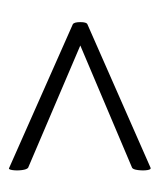

<svg xmlns="http://www.w3.org/2000/svg" viewBox="18 -414 370 447"><g transform="rotate(-90 203.5 -190.0)"><path d="M371 -206Q376 -203 376 -188.5Q376 -174 371 -172L37 -25Q33 -23 31.5 -32.5Q30 -42 31.5 -54Q33 -66 37 -68L351 -201V-176L37 -310Q33 -313 31.5 -324.5Q30 -336 31.5 -346.5Q33 -357 37 -354Z"/></g></svg>

Font: Cormorant Light Medium
Style: Regular
Weight: 500
Version: Version 4.000